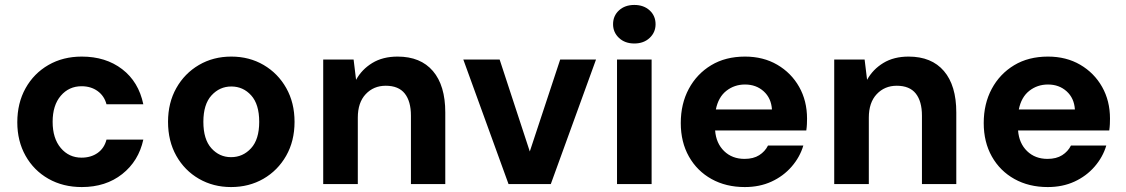

<svg xmlns="http://www.w3.org/2000/svg" viewBox="-20 -745 4556 777"><path d="M311 12Q235 12 176 -21.5Q117 -55 83.5 -114.5Q50 -174 50 -250Q50 -328 83.5 -388Q117 -448 176 -482Q235 -516 311 -516Q408 -516 474.5 -465Q541 -414 560 -323H411Q402 -357 375 -376.5Q348 -396 310 -396Q259 -396 226 -357.5Q193 -319 193 -252Q193 -185 226 -146Q259 -107 310 -107Q348 -107 375 -126Q402 -145 411 -180H560Q541 -93 474.5 -40.5Q408 12 311 12Z M915 12Q843 12 785 -21.5Q727 -55 693.5 -114.5Q660 -174 660 -252Q660 -329 693.5 -388.5Q727 -448 785 -482Q843 -516 916 -516Q989 -516 1047 -482Q1105 -448 1138.5 -388.5Q1172 -329 1172 -252Q1172 -174 1138 -114.5Q1104 -55 1046 -21.5Q988 12 915 12ZM915 -109Q963 -109 996 -145Q1029 -181 1029 -252Q1029 -323 996.5 -359Q964 -395 916 -395Q869 -395 836 -359Q803 -323 803 -252Q803 -181 835.5 -145Q868 -109 915 -109Z M1288 0V-504H1411L1421 -422Q1444 -464 1486.5 -490Q1529 -516 1589 -516Q1682 -516 1732 -457.5Q1782 -399 1782 -290V0H1643V-277Q1643 -335 1618 -366.5Q1593 -398 1541 -398Q1492 -398 1460 -364Q1428 -330 1428 -269V0Z M2038 0 1855 -504H2002L2124 -132L2247 -504H2392L2209 0Z M2547 -569Q2509 -569 2485 -591.5Q2461 -614 2461 -647Q2461 -681 2485 -703Q2509 -725 2547 -725Q2585 -725 2609 -703Q2633 -681 2633 -647Q2633 -614 2609 -591.5Q2585 -569 2547 -569ZM2477 0V-504H2617V0Z M2994 12Q2918 12 2859.5 -20.5Q2801 -53 2768 -111.5Q2735 -170 2735 -247Q2735 -325 2767.5 -385.5Q2800 -446 2858 -481Q2916 -516 2995 -516Q3069 -516 3125.5 -483Q3182 -450 3214 -393.5Q3246 -337 3246 -265Q3246 -255 3245.5 -243Q3245 -231 3243 -217H2874Q2878 -165 2910.5 -133.5Q2943 -102 2993 -102Q3029 -102 3052.5 -117Q3076 -132 3088 -156H3231Q3217 -109 3183.5 -70.5Q3150 -32 3102 -10Q3054 12 2994 12ZM2995 -403Q2952 -403 2919.5 -377.5Q2887 -352 2877 -302H3104Q3101 -348 3070.5 -375.5Q3040 -403 2995 -403Z M3356 0V-504H3479L3489 -422Q3512 -464 3554.5 -490Q3597 -516 3657 -516Q3750 -516 3800 -457.5Q3850 -399 3850 -290V0H3711V-277Q3711 -335 3686 -366.5Q3661 -398 3609 -398Q3560 -398 3528 -364Q3496 -330 3496 -269V0Z M4220 12Q4144 12 4085.5 -20.5Q4027 -53 3994 -111.5Q3961 -170 3961 -247Q3961 -325 3993.5 -385.5Q4026 -446 4084 -481Q4142 -516 4221 -516Q4295 -516 4351.5 -483Q4408 -450 4440 -393.5Q4472 -337 4472 -265Q4472 -255 4471.5 -243Q4471 -231 4469 -217H4100Q4104 -165 4136.5 -133.5Q4169 -102 4219 -102Q4255 -102 4278.5 -117Q4302 -132 4314 -156H4457Q4443 -109 4409.5 -70.5Q4376 -32 4328 -10Q4280 12 4220 12ZM4221 -403Q4178 -403 4145.5 -377.5Q4113 -352 4103 -302H4330Q4327 -348 4296.5 -375.5Q4266 -403 4221 -403Z"/></svg>

Font: DM Sans ExtraBold
Style: Regular
Weight: 800
Designer: Colophon Foundry, Jonny Pinhorn
Foundry: Colophon Foundry
Version: Version 4.004; ttfautohint (v1.8.4.7-5d5b)